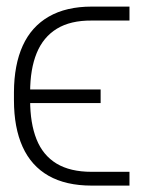

<svg xmlns="http://www.w3.org/2000/svg" viewBox="-20 -566 451 585"><path d="M259.3 -42.5H374.5V-0.5H259.3Q180.7 -0.5 127.9 -30.5Q75.2 -60.5 48.8 -118.9Q22.5 -177.2 22.5 -260.7V-285.2Q22.9 -368.7 49.3 -426.8Q75.7 -484.9 128.7 -515.4Q181.6 -545.9 259.3 -545.9H374.5V-503.4H259.3Q194.8 -503.9 153.3 -478.5Q111.8 -453.1 91.8 -404.3Q71.8 -355.5 71.8 -285.2V-260.7Q71.8 -190.4 91.3 -141.6Q110.8 -92.8 152.3 -67.6Q193.8 -42.5 259.3 -42.5ZM286.6 -293.5V-252H41.5V-293.5Z"/></svg>

Font: Inter 16pt ExtraLight
Style: Regular
Weight: 250
Version: Version 4.001;git-66647c0bb